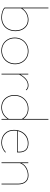

<svg xmlns="http://www.w3.org/2000/svg" viewBox="1059 -1810 754 2912"><g transform="rotate(90 1436.0 -354.0)"><path d="M452 -211Q452 -149 426.5 -100Q401 -51 354 -24Q307 3 244 3Q202 3 160 -9.5Q118 -22 95 -45V-711H106V-314Q139 -362 184.5 -385.5Q230 -409 279 -409Q331 -409 370 -383.5Q409 -358 430.5 -313Q452 -268 452 -211ZM441 -211Q441 -293 396.5 -346Q352 -399 278 -399Q230 -399 184 -374Q138 -349 106 -296V-50Q125 -30 164 -18.5Q203 -7 243 -7Q303 -7 348 -33Q393 -59 417 -105.5Q441 -152 441 -211Z M550 -201Q550 -260 577 -307.5Q604 -355 651 -382Q698 -409 757 -409Q813 -409 858 -382.5Q903 -356 928.5 -310Q954 -264 954 -206Q954 -146 927.5 -98.5Q901 -51 854 -24Q807 3 748 3Q692 3 646.5 -23.5Q601 -50 575.5 -96.5Q550 -143 550 -201ZM943 -206Q943 -261 919 -305Q895 -349 852.5 -374Q810 -399 757 -399Q701 -399 656.5 -373.5Q612 -348 586.5 -303Q561 -258 561 -201Q561 -146 585 -101.5Q609 -57 652 -32Q695 -7 748 -7Q804 -7 848.5 -33Q893 -59 918 -104.5Q943 -150 943 -206Z M1350 -376 1342 -369Q1318 -399 1274 -399Q1226 -399 1185.5 -365Q1145 -331 1109 -267V0H1098V-406H1109V-285Q1180 -409 1275 -409Q1323 -409 1350 -376Z M1795 -711V0H1784V-92Q1719 3 1609 3Q1553 3 1510.5 -23Q1468 -49 1444.5 -94.5Q1421 -140 1421 -197Q1421 -258 1448 -306Q1475 -354 1522 -381.5Q1569 -409 1628 -409Q1677 -409 1717 -389Q1757 -369 1784 -330V-711ZM1784 -111V-309Q1732 -399 1628 -399Q1572 -399 1527.5 -373Q1483 -347 1457.5 -301Q1432 -255 1432 -197Q1432 -142 1454.5 -99Q1477 -56 1517 -31.5Q1557 -7 1609 -7Q1662 -7 1707 -32.5Q1752 -58 1784 -111Z M2294 -57Q2226 3 2144 3Q2056 3 2003 -50Q1950 -103 1950 -189Q1950 -254 1976.5 -304Q2003 -354 2049 -381.5Q2095 -409 2152 -409Q2224 -409 2258 -371.5Q2292 -334 2292 -267Q2292 -245 2291 -236H1965Q1961 -216 1961 -189Q1961 -107 2011.5 -57Q2062 -7 2144 -7Q2223 -7 2287 -65ZM1967 -246H2280Q2281 -253 2281 -266Q2281 -399 2154 -399Q2085 -399 2034 -357.5Q1983 -316 1967 -246Z M2777 -249V0H2766V-249Q2766 -321 2733 -360Q2700 -399 2639 -399Q2584 -399 2530.5 -369.5Q2477 -340 2454 -280V0H2443V-406H2454V-304Q2481 -357 2534 -383Q2587 -409 2640 -409Q2705 -409 2741 -367Q2777 -325 2777 -249Z"/></g></svg>

Font: Ysabeau Infant Hairline
Style: Regular
Weight: 100
Designer: Christian Thalmann (Catharsis Fonts)
Version: Version 0.003